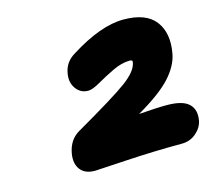

<svg xmlns="http://www.w3.org/2000/svg" viewBox="-76 -954 728 658"><g transform="rotate(-15 287.5 -625.0)"><path d="M185.1 -387.2Q149.4 -387.2 133.3 -408.7Q117.2 -430.2 123 -464.8Q131.3 -512.2 168 -533.2Q310.5 -615.2 355.7 -648.9Q400.9 -682.6 405.8 -711.9Q408.7 -721.2 397 -721.2Q368.2 -721.2 335.4 -705.3Q302.7 -689.5 275.6 -673.8Q248.5 -658.2 233.9 -658.2Q206.5 -658.2 190.7 -680.4Q174.8 -702.6 180.2 -732.9Q186 -772.5 222.2 -793.9Q331.5 -862.8 412.1 -862.8Q492.7 -862.8 525.1 -819.8Q557.6 -776.9 544.9 -707Q537.6 -665.5 501 -625Q464.4 -584.5 380.9 -536.1Q443.4 -541 480 -541Q536.1 -541 558.1 -520Q580.1 -499 573.2 -460.9Q568.4 -436.5 546.9 -418.2Q525.4 -399.9 496.1 -399.9Q399.9 -399.9 295.2 -393.6Q190.4 -387.2 185.1 -387.2Z"/></g></svg>

Font: Shantell Sans Irregular
Style: Italic
Weight: 800
Italic angle: -11.31°
Designer: Stephen Nixon, Anya Danilova, Shantell Martin
Foundry: Arrow Type
Version: Version 1.006;[9816181b4]